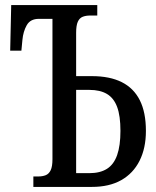

<svg xmlns="http://www.w3.org/2000/svg" viewBox="-20 -734 613 754"><path d="M111 0V-41H130Q147 -41 159.5 -46Q172 -51 179 -65.5Q186 -80 186 -109V-660H133Q99 -660 85 -635Q71 -610 68 -577L64 -535H20L24 -714H362V-673H334Q317 -673 304.5 -668Q292 -663 285.5 -648.5Q279 -634 279 -605V-435H341Q411 -435 458 -411.5Q505 -388 529 -340.5Q553 -293 553 -220Q553 -152 528 -102.5Q503 -53 456 -26.5Q409 0 341 0ZM279 -54H331Q373 -54 400 -71Q427 -88 440 -125Q453 -162 453 -220Q453 -279 440 -314Q427 -349 400 -365Q373 -381 331 -381H279Z"/></svg>

Font: Noto Serif ExtraCondensed
Style: Regular
Weight: 400
Width: 2
Designer: Monotype Design Team
Foundry: Monotype Imaging Inc.
Version: Version 2.013